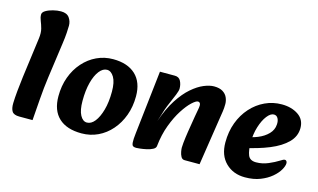

<svg xmlns="http://www.w3.org/2000/svg" viewBox="-85 -949 2017 1216"><g transform="rotate(15 923.0 -341.0)"><path d="M101 14Q65 14 53 -4.5Q41 -23 42 -59Q43 -93 47.5 -140Q52 -187 58 -233L93 -496Q98 -534 91 -560Q84 -586 75.5 -606.5Q67 -627 67 -646Q67 -661 86 -672.5Q105 -684 132.5 -691Q160 -698 185 -698Q223 -698 239.5 -675Q256 -652 256 -623Q256 -608 254 -576Q252 -544 246 -503L214 -273Q204 -201 198.5 -126Q193 -51 188 14Z M508 15Q411 15 359 -33.5Q307 -82 307 -175Q307 -243 328 -300.5Q349 -358 387 -401Q425 -444 475 -467.5Q525 -491 582 -491Q677 -491 729.5 -442Q782 -393 782 -301Q782 -233 761 -175.5Q740 -118 702.5 -75Q665 -32 615.5 -8.5Q566 15 508 15ZM524 -60Q552 -60 575 -89Q598 -118 612.5 -169.5Q627 -221 627 -290Q627 -352 608 -384Q589 -416 562 -416Q535 -416 512 -387Q489 -358 475.5 -306.5Q462 -255 462 -186Q462 -125 479.5 -92.5Q497 -60 524 -60Z M1184 10Q1168 10 1160 -4.5Q1152 -19 1149 -36Q1146 -53 1146 -62Q1146 -76 1148 -94Q1150 -112 1152.5 -132Q1155 -152 1158 -170L1175 -274Q1178 -294 1182.5 -315.5Q1187 -337 1187 -350Q1187 -361 1182 -366Q1177 -371 1170 -371Q1157 -371 1131 -347Q1105 -323 1076 -278Q1047 -233 1023.5 -170.5Q1000 -108 992 -32L953 -185Q983 -272 1021 -330.5Q1059 -389 1099.5 -424Q1140 -459 1177.5 -474.5Q1215 -490 1244 -490Q1280 -490 1301.5 -476.5Q1323 -463 1332 -442Q1341 -421 1341 -400Q1341 -373 1337.5 -351Q1334 -329 1330 -303L1282 10ZM867 14Q854 14 846.5 9.5Q839 5 837.5 -14Q836 -33 841 -75L888 -491H986Q1013 -491 1024.5 -469Q1036 -447 1036 -419Q1036 -406 1025 -378.5Q1014 -351 1000.5 -320.5Q987 -290 979 -267L953 -185L1009 -191L992 -32Q991 -18 974 -9Q957 0 934 5Q911 10 892 12Q873 14 867 14Z M1580 16Q1503 16 1453.5 -32.5Q1404 -81 1404 -166Q1404 -237 1426 -296Q1448 -355 1487.5 -399Q1527 -443 1578.5 -467Q1630 -491 1688 -491Q1752 -491 1796 -461.5Q1840 -432 1840 -376Q1840 -322 1799.5 -281Q1759 -240 1687 -210.5Q1615 -181 1520 -161L1507 -231Q1555 -237 1595.5 -253.5Q1636 -270 1662 -297Q1688 -324 1690 -359Q1692 -383 1683 -399.5Q1674 -416 1656 -416Q1634 -416 1611.5 -387Q1589 -358 1574 -310Q1559 -262 1559 -206Q1559 -155 1571 -124.5Q1583 -94 1624 -94Q1665 -94 1703.5 -110.5Q1742 -127 1767 -143Q1775 -148 1783 -152.5Q1791 -157 1797 -157Q1804 -157 1808 -151.5Q1812 -146 1812 -138Q1812 -120 1797 -94Q1782 -68 1752.5 -43Q1723 -18 1680 -1Q1637 16 1580 16Z"/></g></svg>

Font: Alkatra
Style: Regular
Weight: 400
Designer: Suman Bhandary
Version: Version 1.100;gftools[0.9.22]